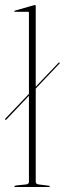

<svg xmlns="http://www.w3.org/2000/svg" viewBox="-30 -743 258 763"><path d="M-9 -267.5Q-11 -269.5 -9 -271.5L85 -370V-692Q85 -696 81 -696H29Q27 -696 27 -698Q27 -700.5 30 -701L104 -722Q107 -723 109 -723Q112 -723 112 -719V-398.5L202.5 -493.5Q205 -496 206.5 -494Q208.5 -492.5 206.5 -490.5L112 -391V-21Q112 -11.5 124 -10L164 -5Q168 -5 168 -2Q168 0 165 0H29Q27 0 27 -2Q27 -4.5 34 -6L73 -10Q85 -11.5 85 -20V-362.5L-5 -267.5Q-7 -265.5 -9 -267.5Z"/></svg>

Font: Fraunces 144pt S000 Thin
Style: Regular
Weight: 100
Version: Version 1.000; ttfautohint (v1.8.3)